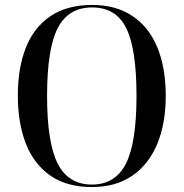

<svg xmlns="http://www.w3.org/2000/svg" viewBox="-20 -745 742 775"><path d="M351 10Q250 10 183.5 -36Q117 -82 84.5 -165Q52 -248 52 -359Q52 -471 84.5 -553Q117 -635 184 -680Q251 -725 352 -725Q448 -725 514.5 -680.5Q581 -636 615 -554Q649 -472 649 -358Q649 -246 614.5 -163.5Q580 -81 513.5 -35.5Q447 10 351 10ZM351 0Q445 0 488 -84Q531 -168 531 -358Q531 -548 489.5 -631.5Q448 -715 352 -715Q256 -715 213 -631.5Q170 -548 170 -358Q170 -169 213 -84.5Q256 0 351 0Z"/></svg>

Font: Noto Serif Display SemiCondensed Medium
Style: Regular
Weight: 500
Width: 4
Designer: Monotype Design Team
Foundry: Monotype Imaging Inc.
Version: Version 2.009